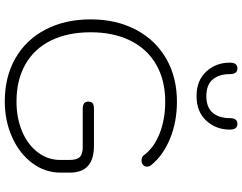

<svg xmlns="http://www.w3.org/2000/svg" viewBox="-125 -878 1013 803"><g transform="rotate(90 381.5 -476.5)"><path d="M61 -349Q61 -456 104 -538Q147 -620 225 -665Q303 -710 405 -710Q489 -710 559 -681.5Q629 -653 670 -603Q677 -595 677 -585Q677 -573 668 -567Q662 -562 651 -562Q636 -562 629 -572Q598 -614 538.5 -637.5Q479 -661 405 -661Q316 -661 250.5 -623.5Q185 -586 150 -515.5Q115 -445 115 -349Q115 -253 149.5 -183Q184 -113 249.5 -76Q315 -39 404 -39Q474 -39 529.5 -62.5Q585 -86 617 -128Q649 -170 649 -222V-260Q649 -291 637 -303.5Q625 -316 595 -316H435Q405 -316 405 -339Q405 -352 412 -357.5Q419 -363 435 -363H589Q646 -363 674 -338Q702 -313 702 -261V-223Q702 -159 662.5 -105.5Q623 -52 554.5 -21Q486 10 404 10Q301 10 223.5 -34.5Q146 -79 103.5 -160.5Q61 -242 61 -349ZM242 -931Q242 -963 266 -963Q290 -963 290 -931Q290 -886 312.5 -859.5Q335 -833 382 -833Q429 -833 451.5 -859.5Q474 -886 474 -931Q474 -963 498 -963Q522 -963 522 -931Q522 -873 484.5 -832.5Q447 -792 382 -792Q317 -792 279.5 -832.5Q242 -873 242 -931Z"/></g></svg>

Font: Kodchasan ExtraLight
Style: Regular
Weight: 275
Version: Version 1.000; ttfautohint (v1.6)